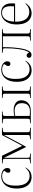

<svg xmlns="http://www.w3.org/2000/svg" viewBox="1386 -1950 577 3390"><g transform="rotate(-90 1675.0 -254.5)"><path d="M242 14Q185 14 140 -15Q95 -44 68.5 -102Q42 -160 42 -247Q42 -338 70.5 -398.5Q99 -459 147.5 -490Q196 -521 255 -521Q321 -521 362.5 -490.5Q404 -460 404 -418Q404 -387 392 -373.5Q380 -360 360 -360Q338 -360 329.5 -371.5Q321 -383 321 -399Q321 -416 331 -432Q341 -448 357 -471Q338 -488 314.5 -497Q291 -506 259 -506Q213 -506 175 -485Q137 -464 115 -411.5Q93 -359 93 -265Q93 -138 139.5 -79.5Q186 -21 259 -21Q317 -21 352 -45Q387 -69 406 -95L414 -90Q386 -43 345.5 -14.5Q305 14 242 14Z M486 0V-12L540 -16Q556 -18 561 -26Q566 -34 566 -60V-449Q566 -475 561 -483.5Q556 -492 540 -493L486 -497V-509H620L784 -173L795 -150L987 -509H1114V-497L1066 -493Q1047 -492 1041.5 -483.5Q1036 -475 1036 -452V-57Q1036 -35 1041.5 -26.5Q1047 -18 1066 -16L1114 -12V0H909V-11L956 -16Q976 -18 981.5 -26.5Q987 -35 987 -58V-469H985L784 -91L773 -86L586 -469H584V-59Q584 -35 589 -26.5Q594 -18 609 -16L662 -11V0Z M1194 0V-12L1248 -16Q1264 -18 1269 -26Q1274 -34 1274 -60V-449Q1274 -475 1269 -483.5Q1264 -492 1248 -493L1194 -497V-509H1401V-498L1348 -493Q1333 -492 1328 -483Q1323 -474 1323 -450V-290Q1373 -303 1427 -303Q1475 -303 1514 -288Q1553 -273 1576.5 -242.5Q1600 -212 1600 -163Q1600 -121 1580.5 -84Q1561 -47 1519 -23.5Q1477 0 1407 0ZM1639 0V-11L1686 -16Q1706 -18 1711.5 -26.5Q1717 -35 1717 -58V-451Q1717 -474 1711.5 -482.5Q1706 -491 1686 -493L1639 -498V-509H1844V-497L1796 -493Q1777 -492 1771.5 -483.5Q1766 -475 1766 -452V-57Q1766 -35 1771.5 -26.5Q1777 -18 1796 -16L1844 -12V0ZM1403 -15Q1471 -15 1510 -49.5Q1549 -84 1549 -159Q1549 -222 1512.5 -254Q1476 -286 1413 -286Q1384 -286 1363 -282.5Q1342 -279 1323 -274V-20Q1346 -18 1363.5 -16.5Q1381 -15 1403 -15Z M2126 14Q2069 14 2024 -15Q1979 -44 1952.5 -102Q1926 -160 1926 -247Q1926 -338 1954.5 -398.5Q1983 -459 2031.5 -490Q2080 -521 2139 -521Q2205 -521 2246.5 -490.5Q2288 -460 2288 -418Q2288 -387 2276 -373.5Q2264 -360 2244 -360Q2222 -360 2213.5 -371.5Q2205 -383 2205 -399Q2205 -416 2215 -432Q2225 -448 2241 -471Q2222 -488 2198.5 -497Q2175 -506 2143 -506Q2097 -506 2059 -485Q2021 -464 1999 -411.5Q1977 -359 1977 -265Q1977 -138 2023.5 -79.5Q2070 -21 2143 -21Q2201 -21 2236 -45Q2271 -69 2290 -95L2298 -90Q2270 -43 2229.5 -14.5Q2189 14 2126 14Z M2401 13Q2380 13 2365 2.5Q2350 -8 2350 -29Q2350 -49 2362 -61.5Q2374 -74 2389 -74Q2406 -74 2420.5 -62Q2435 -50 2445 -30Q2456 -46 2465 -63.5Q2474 -81 2482 -109Q2491 -139 2504.5 -224.5Q2518 -310 2518 -457Q2518 -478 2512 -484.5Q2506 -491 2492 -492L2438 -497V-509H2857V-497L2809 -493Q2790 -492 2784.5 -483.5Q2779 -475 2779 -452V-57Q2779 -35 2784.5 -26.5Q2790 -18 2809 -16L2857 -12V0H2652V-11L2699 -16Q2719 -18 2724.5 -26.5Q2730 -35 2730 -58V-493H2538Q2538 -453 2537.5 -420.5Q2537 -388 2535 -357Q2533 -326 2530 -287Q2526 -233 2517 -180Q2508 -127 2493.5 -83Q2479 -39 2456.5 -13Q2434 13 2401 13Z M3139 14Q3083 14 3037.5 -13.5Q2992 -41 2965.5 -99.5Q2939 -158 2939 -250Q2939 -333 2965.5 -394.5Q2992 -456 3039 -489.5Q3086 -523 3148 -523Q3227 -523 3269 -474Q3311 -425 3311 -350Q3311 -335 3310.5 -315.5Q3310 -296 3308 -277H2988Q2986 -184 3009.5 -129Q3033 -74 3073 -50Q3113 -26 3159 -26Q3201 -26 3236.5 -41.5Q3272 -57 3306 -94L3313 -88Q3275 -32 3232 -9Q3189 14 3139 14ZM2989 -296H3258Q3261 -328 3261 -350Q3261 -433 3232.5 -470.5Q3204 -508 3145 -508Q3078 -508 3036.5 -457Q2995 -406 2989 -296Z"/></g></svg>

Font: Literata 72pt ExtraLight
Style: Regular
Weight: 200
Designer: Latin by Veronika Burian and Jose Scaglione. Greek by Irene Vlachou. Cyrillic by Vera Evstafieva.
Foundry: TypeTogether
Version: Version 3.002